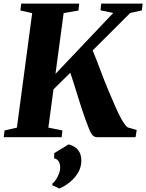

<svg xmlns="http://www.w3.org/2000/svg" viewBox="-32 -763 813 1068"><path d="M-11.5 0 -6.5 -37.5 62 -53 147 -690 81.5 -704.5 86 -743H408.5L404.5 -704.5L322 -690L276.5 -352L598 -691L527 -705.5L531 -743H761.5L757 -705L692.5 -691L483.5 -482.5Q492.5 -461.5 503 -434.2Q513.5 -407 524.8 -377Q536 -347 547.8 -317Q559.5 -287 571 -260Q587 -222.5 601.8 -188Q616.5 -153.5 630.2 -125.8Q644 -98 656.2 -79.5Q668.5 -61 679 -54L728.5 -40L722 0H506.5Q495.5 -0.5 487.5 -6.5Q479.5 -12.5 473 -25Q466.5 -37.5 459 -57.2Q451.5 -77 441 -105Q432 -129 421.5 -161.8Q411 -194.5 400 -230Q389 -265.5 378.5 -299Q368 -332.5 359 -358.5L265.5 -266L237 -53L315 -37.5L311 0ZM259 267.5 259.5 258.5Q270.5 250 280.5 234.2Q290.5 218.5 297 200.2Q303.5 182 302.5 165Q302.5 148.5 294.2 134.8Q286 121 269.5 118V89L350 40Q386 50 403.2 72.5Q420.5 95 420.5 130.5Q420.5 166 403 196.2Q385.5 226.5 357.8 249.2Q330 272 298.5 285.5Z"/></svg>

Font: Merriweather 72pt Black
Style: Italic
Weight: 900
Italic angle: -7.8°
Version: Version 2.101